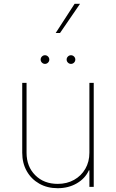

<svg xmlns="http://www.w3.org/2000/svg" viewBox="-20 -980 608 1007"><path d="M448.9 -179V-545.5H471.6V0H448.9V-86.6H446Q426.8 -44 383 -18.5Q339.1 7.1 282.7 7.1Q228 7.1 186.1 -16.7Q144.2 -40.5 120.4 -82.4Q96.6 -124.3 96.6 -179V-545.5H119.3V-179Q119.3 -106.5 164.8 -61.1Q210.2 -15.6 282.7 -15.6Q331 -15.6 368.4 -36.6Q405.9 -57.5 427.4 -94.5Q448.9 -131.4 448.9 -179ZM215.9 -644.9Q206.7 -644.9 199.9 -651.6Q193.2 -658.4 193.2 -667.6Q193.2 -676.8 199.9 -683.6Q206.7 -690.3 215.9 -690.3Q225.1 -690.3 231.9 -683.6Q238.6 -676.8 238.6 -667.6Q238.6 -658.4 231.9 -651.6Q225.1 -644.9 215.9 -644.9ZM352.3 -644.9Q343 -644.9 336.3 -651.6Q329.5 -658.4 329.5 -667.6Q329.5 -676.8 336.3 -683.6Q343 -690.3 352.3 -690.3Q361.5 -690.3 368.3 -683.6Q375 -676.8 375 -667.6Q375 -658.4 368.3 -651.6Q361.5 -644.9 352.3 -644.9ZM272 -806.8 371.4 -960.2H399.9L294.7 -806.8Z"/></svg>

Font: Inter Thin BETA
Style: Regular
Weight: 100
Designer: Rasmus Andersson
Foundry: rsms
Version: Version 3.011;git-f93a4a705